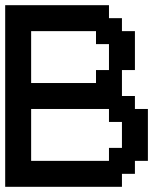

<svg xmlns="http://www.w3.org/2000/svg" viewBox="-20 -720 640 740"><path d="M400 -250H450V-150H400V-100H100V-300H400ZM350 -550H400V-450H350V-400H100V-600H350ZM450 0V-50H500V-100H550V-300H500V-350H450V-450H500V-600H450V-650H400V-700H0V0Z"/></svg>

Font: Analogue OS
Style: Regular
Weight: 400
Designer: AbFarid
Version: Version 1.000